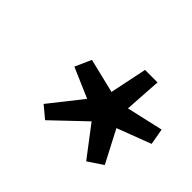

<svg xmlns="http://www.w3.org/2000/svg" viewBox="-97 -934 826 826"><g transform="rotate(45 315.5 -521.5)"><path d="M485 -293 553 -338 476 -486 631 -545 618 -619 451 -581 462 -750H386L351 -581L194 -619L161 -545L298 -486L181 -338L235 -293L380 -431Z"/></g></svg>

Font: Brisa Sans Medium
Style: Italic
Weight: 600
Italic angle: -8°
Designer: Dalton Maag Ltd
Foundry: Dalton Maag Ltd
Version: Version 1.101;July 10, 2019;FontCreator 11.5.0.2425 64-bit